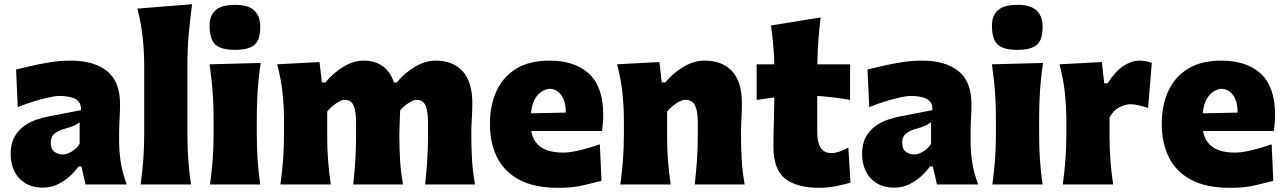

<svg xmlns="http://www.w3.org/2000/svg" viewBox="-20 -880 6134 916"><path d="M186 15.1Q133.8 15.1 99.1 -6.8Q64.5 -28.8 47.6 -65.2Q30.8 -101.6 30.8 -144.5Q30.8 -194.3 49.1 -226.8Q67.4 -259.3 95.2 -279.1Q123 -298.8 153.3 -308.8Q183.6 -318.8 207.5 -323.7L366.2 -354.5Q368.2 -392.1 340.8 -407.2Q313.5 -422.4 259.8 -422.4Q246.1 -422.4 213.4 -415.3Q180.7 -408.2 140.4 -396Q100.1 -383.8 64.9 -368.7L56.6 -548.3Q85.4 -555.2 127.7 -565.2Q169.9 -575.2 219.2 -583Q268.6 -590.8 318.4 -590.8Q426.3 -590.8 489.5 -541.7Q552.7 -492.7 552.7 -382.3Q552.7 -354 550.5 -313.5Q548.3 -272.9 548.3 -242.7V-204.6Q548.3 -159.2 555.9 -107.9Q563.5 -56.6 584.5 0H388.2L368.2 -85.9H354.5Q336.9 -60.5 310.8 -37.4Q284.7 -14.2 252.9 0.5Q221.2 15.1 186 15.1ZM279.3 -143.1Q298.3 -143.1 321.5 -156.5Q344.7 -169.9 359.9 -193.8V-296.9Q350.6 -289.1 336.2 -282Q321.8 -274.9 285.6 -264.6Q261.7 -258.3 241.9 -243.9Q222.2 -229.5 222.2 -198.7Q222.2 -168.9 239.5 -156Q256.8 -143.1 279.3 -143.1Z M650.9 0Q659.2 -60.5 663.6 -117.7Q668 -174.8 668 -246.6V-565.9Q668 -635.3 660.6 -702.4Q653.3 -769.5 635.3 -838.9L896.5 -859.9Q887.2 -792.5 880.6 -719.5Q874 -646.5 874 -565.9V-246.6Q874 -174.8 878.2 -117.7Q882.3 -60.5 891.1 0Z M981.9 0Q990.2 -60.5 994.6 -117.7Q999 -174.8 999 -246.6V-303.2Q999 -362.8 996.6 -408.4Q994.1 -454.1 989.7 -493.7Q985.4 -533.2 980 -573.2L1223.6 -579.6Q1217.8 -538.6 1213.6 -498.3Q1209.5 -458 1207.3 -411.1Q1205.1 -364.3 1205.1 -303.2V-246.6Q1205.1 -174.8 1209 -117.7Q1212.9 -60.5 1221.7 0ZM1100.6 -642.1Q1037.1 -642.1 1008.5 -666.3Q980 -690.4 980 -758.3Q980 -806.2 1008.8 -831.5Q1037.6 -856.9 1101.6 -856.9Q1165 -856.9 1193.4 -829.6Q1221.7 -802.2 1221.7 -751.5Q1221.7 -688.5 1193.4 -665.3Q1165 -642.1 1100.6 -642.1Z M2008.3 0Q2014.6 -60.5 2018.3 -116.2Q2022 -171.9 2022 -234.9V-294.9Q2022 -350.1 2010 -377Q1998 -403.8 1967.3 -403.8Q1952.6 -403.8 1929.7 -388.9Q1906.7 -374 1889.2 -354Q1888.2 -325.7 1886.7 -294.7Q1885.3 -263.7 1885.3 -237.8Q1885.3 -169.4 1888.7 -114Q1892.1 -58.6 1902.8 0H1665Q1671.9 -60.5 1675.3 -116.2Q1678.7 -171.9 1678.7 -234.9V-294.9Q1678.7 -350.1 1666.7 -377Q1654.8 -403.8 1623.5 -403.8Q1607.9 -403.8 1583 -386.5Q1558.1 -369.1 1541 -347.7V-234.9Q1541 -171.9 1545.2 -116.2Q1549.3 -60.5 1558.1 0H1317.9Q1326.2 -60.5 1330.6 -117.7Q1335 -174.8 1335 -246.6V-303.2Q1335 -369.6 1327.9 -436.8Q1320.8 -503.9 1302.2 -573.2L1504.4 -584L1515.6 -486.8H1532.7Q1568.4 -530.8 1617.2 -560.8Q1666 -590.8 1714.8 -590.8Q1768.1 -590.8 1804.9 -565.2Q1841.8 -539.6 1859.4 -486.3H1872.6Q1909.2 -531.2 1959.2 -561Q2009.3 -590.8 2058.1 -590.8Q2140.6 -590.8 2187 -540.3Q2233.4 -489.7 2233.4 -387.2Q2233.4 -350.1 2231 -313.7Q2228.5 -277.3 2228.5 -246.6Q2228.5 -174.8 2231.9 -117.7Q2235.4 -60.5 2246.1 0Z M2643.6 16.1Q2528.8 16.1 2456.8 -22.7Q2384.8 -61.5 2351.1 -130.1Q2317.4 -198.7 2317.4 -288.1Q2317.4 -377 2348.4 -445.1Q2379.4 -513.2 2442.4 -552Q2505.4 -590.8 2601.1 -590.8Q2722.7 -590.8 2790.3 -528.1Q2857.9 -465.3 2857.9 -332.5Q2857.9 -309.1 2856.2 -290.8Q2854.5 -272.5 2852.1 -254.9H2514.6Q2522.9 -205.1 2560.3 -178.5Q2597.7 -151.9 2669.9 -151.9Q2689.5 -151.9 2719 -157.5Q2748.5 -163.1 2781 -172.4Q2813.5 -181.6 2841.8 -191.4L2849.6 -17.1Q2812.5 -7.8 2762.2 4.2Q2711.9 16.1 2643.6 16.1ZM2679.2 -342.8Q2679.7 -395.5 2658.4 -425Q2637.2 -454.6 2603.5 -456.5Q2567.9 -453.6 2543 -423.6Q2518.1 -393.6 2513.2 -339.4Z M2939.5 0Q2947.8 -60.5 2952.1 -117.7Q2956.5 -174.8 2956.5 -246.6V-303.2Q2956.5 -369.6 2949.5 -436.8Q2942.4 -503.9 2923.8 -573.2L3126 -584L3137.2 -486.8H3154.3Q3189.9 -530.8 3240.2 -560.8Q3290.5 -590.8 3340.8 -590.8Q3426.3 -590.8 3472.9 -540.3Q3519.5 -489.7 3519.5 -387.2Q3519.5 -350.1 3517.3 -313.7Q3515.1 -277.3 3515.1 -246.6Q3515.1 -174.8 3518.6 -117.7Q3522 -60.5 3532.7 0H3294.4Q3301.3 -60.5 3305.2 -116.2Q3309.1 -171.9 3309.1 -234.9V-294.9Q3309.1 -350.1 3295.9 -377Q3282.7 -403.8 3249 -403.8Q3232.4 -403.8 3206.1 -386.5Q3179.7 -369.1 3162.6 -347.7V-234.9Q3162.6 -171.9 3166.7 -116.2Q3170.9 -60.5 3179.7 0Z M3888.2 16.1Q3781.7 16.1 3725.8 -27.8Q3669.9 -71.8 3669.9 -180.2Q3669.9 -230 3671.6 -286.1Q3673.3 -342.3 3674.3 -415L3589.8 -403.3V-573.2H3674.3Q3672.9 -624 3668.7 -667.7Q3664.6 -711.4 3658.2 -758.3L3895 -796.9Q3888.2 -739.3 3884.3 -687.3Q3880.4 -635.3 3879.4 -573.2H4035.6V-403.3Q3996.6 -410.2 3956.8 -415Q3917 -419.9 3878.9 -422.4V-248.5Q3878.9 -200.2 3895.3 -174.8Q3911.6 -149.4 3948.2 -149.4Q3963.9 -149.4 3985.1 -156.7Q4006.3 -164.1 4027.3 -175.8L4037.6 -8.8Q4013.7 -1 3970.9 7.6Q3928.2 16.1 3888.2 16.1Z M4248 15.1Q4195.8 15.1 4161.1 -6.8Q4126.5 -28.8 4109.6 -65.2Q4092.8 -101.6 4092.8 -144.5Q4092.8 -194.3 4111.1 -226.8Q4129.4 -259.3 4157.2 -279.1Q4185.1 -298.8 4215.3 -308.8Q4245.6 -318.8 4269.5 -323.7L4428.2 -354.5Q4430.2 -392.1 4402.8 -407.2Q4375.5 -422.4 4321.8 -422.4Q4308.1 -422.4 4275.4 -415.3Q4242.7 -408.2 4202.4 -396Q4162.1 -383.8 4127 -368.7L4118.7 -548.3Q4147.5 -555.2 4189.7 -565.2Q4231.9 -575.2 4281.2 -583Q4330.6 -590.8 4380.4 -590.8Q4488.3 -590.8 4551.5 -541.7Q4614.7 -492.7 4614.7 -382.3Q4614.7 -354 4612.5 -313.5Q4610.4 -272.9 4610.4 -242.7V-204.6Q4610.4 -159.2 4617.9 -107.9Q4625.5 -56.6 4646.5 0H4450.2L4430.2 -85.9H4416.5Q4398.9 -60.5 4372.8 -37.4Q4346.7 -14.2 4314.9 0.5Q4283.2 15.1 4248 15.1ZM4341.3 -143.1Q4360.4 -143.1 4383.5 -156.5Q4406.7 -169.9 4421.9 -193.8V-296.9Q4412.6 -289.1 4398.2 -282Q4383.8 -274.9 4347.7 -264.6Q4323.7 -258.3 4304 -243.9Q4284.2 -229.5 4284.2 -198.7Q4284.2 -168.9 4301.5 -156Q4318.8 -143.1 4341.3 -143.1Z M4714.4 0Q4722.7 -60.5 4727.1 -117.7Q4731.4 -174.8 4731.4 -246.6V-303.2Q4731.4 -362.8 4729 -408.4Q4726.6 -454.1 4722.2 -493.7Q4717.8 -533.2 4712.4 -573.2L4956.1 -579.6Q4950.2 -538.6 4946 -498.3Q4941.9 -458 4939.7 -411.1Q4937.5 -364.3 4937.5 -303.2V-246.6Q4937.5 -174.8 4941.4 -117.7Q4945.3 -60.5 4954.1 0ZM4833 -642.1Q4769.5 -642.1 4741 -666.3Q4712.4 -690.4 4712.4 -758.3Q4712.4 -806.2 4741.2 -831.5Q4770 -856.9 4834 -856.9Q4897.5 -856.9 4925.8 -829.6Q4954.1 -802.2 4954.1 -751.5Q4954.1 -688.5 4925.8 -665.3Q4897.5 -642.1 4833 -642.1Z M5050.3 0Q5058.6 -60.5 5063 -117.7Q5067.4 -174.8 5067.4 -246.6V-303.2Q5067.4 -369.6 5060.3 -436.8Q5053.2 -503.9 5034.7 -573.2L5236.8 -584L5248 -482.9H5264.2Q5301.8 -540.5 5340.3 -565.7Q5378.9 -590.8 5416 -590.8Q5427.2 -590.8 5443.6 -588.6Q5460 -586.4 5475.1 -579.6L5457.5 -365.2Q5436 -372.1 5412.8 -377.4Q5389.6 -382.8 5375 -382.8Q5350.1 -382.8 5321.3 -368.7Q5292.5 -354.5 5273.4 -319.3V-234.9Q5273.4 -171.9 5277.6 -116.2Q5281.7 -60.5 5290.5 0Z M5848.6 16.1Q5733.9 16.1 5661.9 -22.7Q5589.8 -61.5 5556.2 -130.1Q5522.5 -198.7 5522.5 -288.1Q5522.5 -377 5553.5 -445.1Q5584.5 -513.2 5647.5 -552Q5710.4 -590.8 5806.2 -590.8Q5927.7 -590.8 5995.4 -528.1Q6063 -465.3 6063 -332.5Q6063 -309.1 6061.3 -290.8Q6059.6 -272.5 6057.1 -254.9H5719.7Q5728 -205.1 5765.4 -178.5Q5802.7 -151.9 5875 -151.9Q5894.5 -151.9 5924.1 -157.5Q5953.6 -163.1 5986.1 -172.4Q6018.6 -181.6 6046.9 -191.4L6054.7 -17.1Q6017.6 -7.8 5967.3 4.2Q5917 16.1 5848.6 16.1ZM5884.3 -342.8Q5884.8 -395.5 5863.5 -425Q5842.3 -454.6 5808.6 -456.5Q5772.9 -453.6 5748 -423.6Q5723.1 -393.6 5718.3 -339.4Z"/></svg>

Font: Pinar DS4-ExtraBold
Style: Regular
Weight: 800
Designer: Amin Abedi
Version: Version 2.000